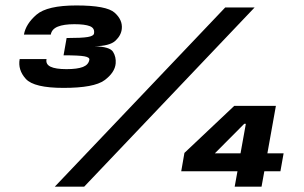

<svg xmlns="http://www.w3.org/2000/svg" viewBox="-20 -702 1142 722"><path d="M219 -371.5Q333.5 -371.5 372.8 -400.2Q412 -429 415 -463.5Q417 -488 405 -507.2Q393 -526.5 335.5 -528Q393 -529 414.2 -549Q435.5 -569 438 -593.5Q441.5 -627 411.2 -654.2Q381 -681.5 267 -681.5Q157.5 -681.5 117.2 -646.8Q77 -612 70 -572H171Q174.5 -592.5 197.2 -601.8Q220 -611 259.5 -611Q299.5 -611 318.2 -603.5Q337 -596 333.5 -576Q332 -566.5 309.8 -562.8Q287.5 -559 230.5 -559L219 -494Q277.5 -494 297.5 -490.2Q317.5 -486.5 316 -477.5Q313 -458.5 291.8 -450.2Q270.5 -442 230 -442Q189 -442 170 -451.2Q151 -460.5 155 -480H54Q46.5 -439 77.2 -405.2Q108 -371.5 219 -371.5ZM186 0H296.5L937.5 -674H827ZM862.5 0H963.5L974 -58H1034.5L1046.5 -125.5H985.5L1017.5 -304H861L673.5 -127L661.5 -58H873ZM788 -125.5 898.5 -236.5H904.5L884.5 -125.5Z"/></svg>

Font: Anybody UltraCondensed Thin Black
Style: Italic
Weight: 900
Italic angle: -10°
Version: Version 1.111